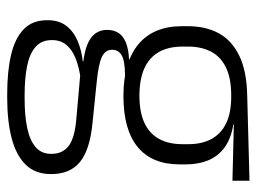

<svg xmlns="http://www.w3.org/2000/svg" viewBox="-112 -430 729 546"><g transform="rotate(90 253.0 -157.5)"><path d="M253.5 -143.5Q157.5 -143.5 106.2 -186.2Q55 -229 55 -310V-327Q55 -377 74.8 -414Q94.5 -451 138 -472.5Q181.5 -494 252 -495.5L494.5 -502V-453.5L334.5 -457.5V-456Q375 -449.5 400 -431Q425 -412.5 436.5 -384.5Q448 -356.5 448 -320.5V-303.5Q448 -225 398.8 -184.2Q349.5 -143.5 253.5 -143.5ZM250.5 137.5H261Q309 137.5 344 130.2Q379 123 398.5 106.5Q418 90 418 62.5V61Q418 29.5 395.5 12.2Q373 -5 319 -9.5L184 -21.5L205 -22Q172.5 -17.5 147.8 -8Q123 1.5 108.8 18Q94.5 34.5 94.5 59.5V60.5Q94.5 89.5 114 106.5Q133.5 123.5 168.5 130.5Q203.5 137.5 250.5 137.5ZM247 187Q183.5 187 136.5 176Q89.5 165 63.8 140.2Q38 115.5 38 73.5V71.5Q38 40 53.8 19.2Q69.5 -1.5 96.5 -13Q123.5 -24.5 155.5 -28L155 -29.5Q108.5 -35.5 87 -52.2Q65.5 -69 65.5 -97V-97.5Q65.5 -116 74.2 -129.5Q83 -143 101.5 -150.5Q120 -158 149.5 -159.5V-168.5L230 -147L192 -148Q152.5 -147.5 137.2 -138.2Q122 -129 122 -111.5V-111Q122 -92 142.5 -82.2Q163 -72.5 213.5 -67.5L331 -55.5Q407 -48 441.2 -19.8Q475.5 8.5 475.5 61V63Q475.5 107 449 134.2Q422.5 161.5 374 174.2Q325.5 187 260 187ZM253 -189Q298.5 -189 329 -202.8Q359.5 -216.5 375 -244Q390.5 -271.5 390.5 -311V-328.5Q390.5 -367.5 375.2 -394.8Q360 -422 330.2 -436Q300.5 -450 255.5 -450H252Q202.5 -450 171.8 -434.8Q141 -419.5 127 -392Q113 -364.5 113 -328V-311.5Q113 -271.5 128.5 -244.2Q144 -217 175 -203Q206 -189 253 -189Z"/></g></svg>

Font: Anek Latin Medium Light
Style: Regular
Weight: 300
Version: Version 1.003